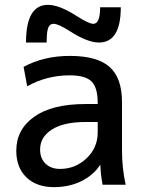

<svg xmlns="http://www.w3.org/2000/svg" viewBox="-20 -760 599 790"><path d="M294 -695Q345 -662 364 -662Q392 -662 392 -730H477Q477 -585 387 -585Q341 -585 270 -630Q221 -662 200 -662Q185 -662 178.5 -646Q172 -630 172 -585H87Q87 -740 177 -740Q224 -740 294 -695ZM382 -258H332Q242 -258 193.5 -227Q145 -196 145 -145Q145 -108 167.5 -86.5Q190 -65 227 -65Q290 -65 336 -108.5Q382 -152 382 -215ZM47 -140Q47 -227 120.5 -279.5Q194 -332 332 -332H382V-337Q382 -400 356.5 -425Q331 -450 267 -450Q172 -450 92 -405L77 -485Q161 -530 267 -530Q380 -530 431 -484.5Q482 -439 482 -340V-140Q482 -69 497 0H402Q394 -44 393 -80H391Q363 -38 313.5 -14Q264 10 202 10Q131 10 89 -30Q47 -70 47 -140Z"/></svg>

Font: Mplus 1p Medium
Style: Regular
Weight: 500
Version: Version 1.061